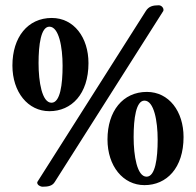

<svg xmlns="http://www.w3.org/2000/svg" viewBox="-20 -684 742 727"><path d="M532 -642 122 4C121 5 121 7 121 8C121 16 132 23 142 23C162 23 179 20 188 4L598 -642C599 -643 599 -646 599 -647C599 -655 591 -664 581 -664C559 -664 543 -660 532 -642ZM167 -263C251 -263 315 -328 315 -445C315 -542 260 -616 176 -616C85 -616 27 -543 27 -436C27 -335 86 -263 167 -263ZM175 -295C139 -295 126 -374 126 -445C126 -515 135 -583 167 -583C203 -583 217 -506 217 -435C217 -364 208 -295 175 -295ZM527 17C611 17 675 -48 675 -165C675 -262 620 -336 536 -336C445 -336 387 -263 387 -156C387 -55 446 17 527 17ZM535 -15C499 -15 486 -94 486 -165C486 -235 495 -303 527 -303C563 -303 577 -226 577 -155C577 -84 568 -15 535 -15Z"/></svg>

Font: EB Garamond
Style: Bold
Weight: 700
Designer: Georg Duffner and Octavio Pardo
Foundry: Georg Duffner
Version: Version 1.000;PS 001.000;hotconv 1.0.88;makeotf.lib2.5.64775